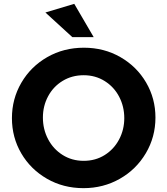

<svg xmlns="http://www.w3.org/2000/svg" viewBox="-20 -964 870 998"><path d="M788 -353Q788 -452 739.5 -535Q691 -618 606 -667Q521 -716 416 -716Q311 -716 225.5 -667Q140 -618 91 -534Q42 -450 42 -350Q42 -250 90.5 -167Q139 -84 224 -35Q309 14 414 14Q517 14 602.5 -34.5Q688 -83 738 -167.5Q788 -252 788 -353ZM626 -350Q626 -290 599 -239Q572 -188 524 -158Q476 -128 415 -128Q354 -128 305.5 -158.5Q257 -189 230 -240.5Q203 -292 203 -353Q203 -413 230 -463.5Q257 -514 305.5 -543.5Q354 -573 415 -573Q476 -573 524.5 -542.5Q573 -512 599.5 -461Q626 -410 626 -350ZM356 -771H467L366 -944L216 -899Z"/></svg>

Font: Geom
Style: Bold
Weight: 700
Version: Version 1.102